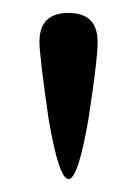

<svg xmlns="http://www.w3.org/2000/svg" viewBox="-20 -685 212 297"><path d="M55 -502Q41 -600 41 -620Q41 -665 86 -665Q131 -665 131 -620Q131 -593 117 -502Q101 -408 86 -408Q71 -408 55 -502Z"/></svg>

Font: Judson
Style: Regular
Weight: 400
Version: Version 20110429